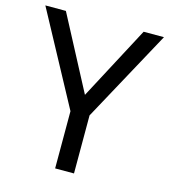

<svg xmlns="http://www.w3.org/2000/svg" viewBox="-107 -800 781 885"><g transform="rotate(15 283.0 -357.0)"><path d="M283 -363 469 -714H566L328 -277V0H238V-273L0 -714H98Z"/></g></svg>

Font: Noto Sans Mende Kikakui
Style: Regular
Weight: 400
Designer: Monotype Design Team
Foundry: Monotype Imaging Inc.
Version: Version 2.003; ttfautohint (v1.8.4.7-5d5b)